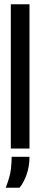

<svg xmlns="http://www.w3.org/2000/svg" viewBox="-20 -700 190 905"><path d="M31 0V-680H119V0ZM7 185Q28 130 31.5 96.5Q35 63 35 39H119Q119 84 105.5 122.5Q92 161 72 185Z"/></svg>

Font: Bricolage Grotesque 48pt Condensed
Style: Regular
Weight: 400
Width: 3
Designer: Mathieu Triay
Foundry: Atelier Triay
Version: Version 1.000; ttfautohint (v1.8.4.7-5d5b);gftools[0.9.32]